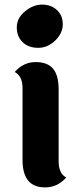

<svg xmlns="http://www.w3.org/2000/svg" viewBox="-20 -804 347 835"><path d="M163 -784Q202 -784 227.5 -760.5Q253 -737 253 -698.5Q253 -660 220.5 -628Q188 -596 146 -596Q104 -596 78.5 -620.5Q53 -645 53 -685Q53 -725 88.5 -754.5Q124 -784 163 -784ZM235 -415V-103Q235 -49 268 -32Q230 11 176 11Q78 11 78 -108V-421Q78 -473 44 -491Q82 -534 134.5 -534Q187 -534 211 -505Q235 -476 235 -415Z"/></svg>

Font: Laila
Style: Bold
Weight: 700
Designer: Hitesh Malaviya
Foundry: Indian Type Foundry
Version: Version 1.302;PS 1.0;hotconv 1.0.78;makeotf.lib2.5.61930; tt